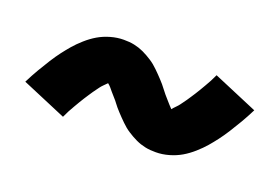

<svg xmlns="http://www.w3.org/2000/svg" viewBox="-48 -538 696 478"><g transform="rotate(20 300.0 -299.0)"><path d="M385 -181Q378 -181 371 -181.5Q364 -182 357 -183.5Q350 -185 344 -187Q338 -189 331.5 -192Q325 -195 319 -198.5Q313 -202 307.5 -205.5Q302 -209 296.5 -213.5Q291 -218 286 -223Q281 -228 276 -233Q271 -238 266.5 -243Q262 -248 258 -252.5Q254 -257 250.5 -262Q247 -267 241 -273.5Q235 -280 230.5 -285.5Q226 -291 223 -294.5Q220 -298 215 -302Q212 -299 206.5 -293.5Q201 -288 198.5 -284.5Q196 -281 193 -277Q190 -273 186.5 -268Q183 -263 179.5 -257.5Q176 -252 172 -246Q168 -240 164 -233Q160 -226 155.5 -218.5Q151 -211 146.5 -202.5Q142 -194 138 -185L20 -235Q30 -255 40 -272Q50 -289 59.5 -304Q69 -319 78.5 -331.5Q88 -344 97.5 -355Q107 -366 120.5 -378Q134 -390 148.5 -398.5Q163 -407 180.5 -412Q198 -417 215 -417Q222 -417 229 -416.5Q236 -416 243 -414.5Q250 -413 256 -411Q262 -409 268.5 -406Q275 -403 281 -399.5Q287 -396 292.5 -392.5Q298 -389 303.5 -384.5Q309 -380 314 -375Q319 -370 324 -365Q329 -360 333.5 -355Q338 -350 342 -345.5Q346 -341 349.5 -336Q353 -331 359 -324Q365 -317 369.5 -312Q374 -307 377 -303.5Q380 -300 385 -295Q388 -299 393.5 -304.5Q399 -310 401.5 -313.5Q404 -317 407 -321Q410 -325 413.5 -330Q417 -335 420.5 -340.5Q424 -346 428 -352Q432 -358 436 -365Q440 -372 444.5 -379.5Q449 -387 453.5 -395.5Q458 -404 462 -413L580 -363Q570 -343 560 -326Q550 -309 540.5 -294Q531 -279 521.5 -266.5Q512 -254 502.5 -243Q493 -232 479.5 -220Q466 -208 451.5 -199.5Q437 -191 419.5 -186Q402 -181 385 -181Z"/></g></svg>

Font: Iosevka Custom XBdEx
Style: Regular
Weight: 800
Width: 7
Monospace: yes
Designer: Belleve Invis
Foundry: Belleve Invis
Version: Version 11.2.4; ttfautohint (v1.8.4)